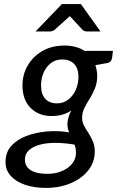

<svg xmlns="http://www.w3.org/2000/svg" viewBox="-20 -739 588 940"><path d="M204 181Q148 181 103.5 166Q59 151 33 122.5Q7 94 7 55Q7 7 35 -24.5Q63 -56 109.5 -73.5Q156 -91 211 -95.5Q266 -100 318 -91Q315 -100 312.5 -109.5Q310 -119 310 -130Q310 -145 314.5 -161.5Q319 -178 329 -198Q310 -185 286.5 -178Q263 -171 231 -171Q170 -171 130 -210.5Q90 -250 90 -321Q90 -374 115.5 -418Q141 -462 187 -489Q233 -516 297 -516Q324 -516 349 -509.5Q374 -503 394 -490H533L529 -458Q527 -436 508 -431L447 -420Q451 -407 453.5 -393.5Q456 -380 456 -366Q456 -333 444 -304.5Q432 -276 418 -254Q405 -234 393.5 -211Q382 -188 382 -161Q382 -142 391.5 -123.5Q401 -105 413 -88Q425 -69 434.5 -47Q444 -25 444 2Q444 54 413 94Q382 134 327.5 157.5Q273 181 204 181ZM213 112Q252 112 283.5 98.5Q315 85 333.5 62Q352 39 352 10Q352 2 351 -5.5Q350 -13 348.5 -20Q347 -27 345 -31Q291 -40 246.5 -39.5Q202 -39 169.5 -29Q137 -19 119.5 -1.5Q102 16 102 42Q102 65 114.5 80.5Q127 96 151.5 104Q176 112 213 112ZM259 -233Q291 -233 315 -252Q339 -271 351.5 -300.5Q364 -330 364 -362Q364 -404 343 -426Q322 -448 285 -448Q252 -448 229 -430Q206 -412 193.5 -383.5Q181 -355 181 -321Q181 -278 201.5 -255.5Q222 -233 259 -233ZM154 -585 283 -719H376L472 -585H406Q393 -585 385 -592L322 -660L246 -592Q242 -589 236 -587Q230 -585 223 -585Z"/></svg>

Font: Aleo Medium
Style: Italic
Weight: 500
Italic angle: -7°
Designer: Alessio Laiso
Foundry: Alessio Laiso
Version: Version 2.001;gftools[0.9.29]